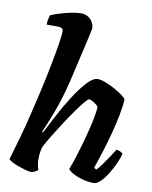

<svg xmlns="http://www.w3.org/2000/svg" viewBox="-88 -866 736 931"><g transform="rotate(10 279.5 -400.0)"><path d="M131 0Q120 0 102 -5Q84 -10 64.5 -17Q45 -24 31.5 -31.5Q18 -39 16 -44Q21 -61 29.5 -90Q38 -119 48 -154Q58 -189 67 -224Q76 -259 82 -286Q98 -351 112.5 -416.5Q127 -482 138 -539.5Q149 -597 155.5 -638.5Q162 -680 162 -697Q162 -709 154.5 -713Q147 -717 134 -717H80Q80 -731 83 -744Q86 -757 88 -764Q103 -771 130 -779.5Q157 -788 186 -794Q215 -800 236 -800Q264 -800 282.5 -781Q301 -762 301 -737Q301 -733 297 -716.5Q293 -700 287 -671L240 -467Q217 -373 190 -303Q163 -233 149 -202L153 -198Q175 -241 202.5 -293Q230 -345 260.5 -392Q291 -439 319.5 -469.5Q348 -500 370 -500Q386 -500 409.5 -491Q433 -482 456.5 -469Q480 -456 496.5 -443.5Q513 -431 515 -425Q513 -388 504 -343.5Q495 -299 483 -253.5Q471 -208 459 -169.5Q447 -131 438 -105Q429 -79 428 -73L439 -66Q449 -76 463.5 -95.5Q478 -115 493 -137.5Q508 -160 519 -178Q528 -178 538.5 -173Q549 -168 551 -163Q546 -142 533.5 -114.5Q521 -87 504.5 -60.5Q488 -34 470.5 -17Q453 0 438 0Q410 0 381.5 -8Q353 -16 333 -27.5Q313 -39 310 -47Q315 -59 326.5 -93.5Q338 -128 351.5 -175Q365 -222 377 -272.5Q389 -323 393 -366Q383 -379 367.5 -387.5Q352 -396 346 -396Q341 -396 325.5 -377.5Q310 -359 288.5 -329Q267 -299 243.5 -263Q220 -227 198.5 -192Q177 -157 163 -130Q158 -115 156 -99.5Q154 -84 154 -67Q154 -44 163 -15Q157 -10 147.5 -5.5Q138 -1 131 0Z"/></g></svg>

Font: Texturina ExtraBold
Style: Italic
Weight: 800
Italic angle: -11°
Designer: Guillermo Torres Carreño
Foundry: Omnibus-Type
Version: Version 1.002; ttfautohint (v1.8.3)